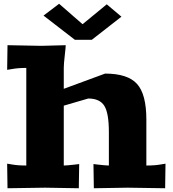

<svg xmlns="http://www.w3.org/2000/svg" viewBox="-20 -1002 920 1023"><path d="M378.9 -790 211.9 -918.9 294.9 -981.9 419.9 -873 548.8 -979 627 -913.1 469.2 -790ZM330.1 -761.2Q330.1 -749.5 325 -705.6Q319.8 -661.6 319.8 -640.1V-528.8L540 -609.9Q660.6 -609.9 710.2 -554.7Q759.8 -499.5 759.8 -365.2V-120.1Q806.6 -120.1 837.9 -126L861.8 -129.9L859.9 1L660.2 -2L480 1L478 -127.9L502 -125Q544.9 -120.1 560.1 -120.1V-297.9Q560.1 -399.9 535.6 -438.5Q511.2 -477.1 450.2 -477.1L319.8 -439V-120.1Q335 -120.1 377.9 -125L401.9 -127.9L399.9 1L220.2 -2L20 1L18.1 -129.9L42 -126Q73.2 -120.1 120.1 -120.1V-640.1Q75.7 -640.1 42 -633.8L18.1 -629.9L20 -761.2L200.2 -757.8Z"/></svg>

Font: Zantroke
Style: Regular
Weight: 500
Foundry: gluk
Version: Version 0.36